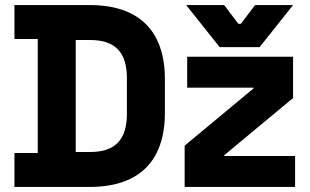

<svg xmlns="http://www.w3.org/2000/svg" viewBox="-20 -729 1224 758"><path d="M37 -125V9H334C527 9 631 -91 631 -284V-416C631 -609 527 -709 334 -709H37V-575H129V-125ZM715 -709 847 -543H1005L1137 -709H987L931 -635H921L865 -709ZM336 -129H279V-571H336C438 -571 481 -519 481 -420V-280C481 -181 438 -129 336 -129ZM709 -154V9H1145V-113H865V-116L1137 -342V-505H719V-383H981V-380Z"/></svg>

Font: Kalas SG
Style: Bold
Weight: 700
Designer: Kalas
Foundry: Kalas
Version: Version 2.000;FEAKit 1.0